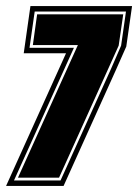

<svg xmlns="http://www.w3.org/2000/svg" viewBox="-50 -611 454 631"><path d="M-30 0 167 -436H28L50 -591H384L365 -458L330 -379L159 0ZM-4 -18H149L315 -385L348 -461L364 -573H64L47 -454H193ZM9 -27 206 -463H58L72 -564H355L340 -461L144 -27Z"/></svg>

Font: Alumni Sans Collegiate One SC
Style: Italic
Weight: 400
Italic angle: -8°
Designer: Robert E. Leuschke
Foundry: Robert E. Leuschke
Version: Version 1.100